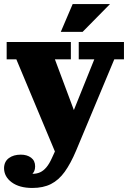

<svg xmlns="http://www.w3.org/2000/svg" viewBox="-23 -726 644 951"><path d="M138 135Q159 135 175.5 127.5Q192 120 206.5 103Q221 86 234 57L305 -98L320 -124L444 -432H367V-518H591V-432H543L354 20Q327 84 297.5 125Q268 166 229.5 185.5Q191 205 137 205ZM279 96 58 -432H10V-518H328V-432H249L363 -127ZM80 40Q111 40 131 55Q151 70 151 98Q151 126 132.5 139Q114 152 85 153L81 111Q89 124 104.5 129.5Q120 135 138 135L137 205Q73 205 35 177Q-3 149 -3 106Q-2 74 21 57Q44 40 80 40ZM278 -568 337 -706H522L386 -568Z"/></svg>

Font: Montagu Slab
Style: Bold
Weight: 700
Designer: Florian Karsten
Foundry: Florian Karsten
Version: Version 1.000